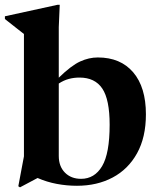

<svg xmlns="http://www.w3.org/2000/svg" viewBox="-32 -764 662 802"><path d="M289.5 12Q247 12 205.5 4.2Q164 -3.5 125 -20.5L51.5 18.5L44.5 14L68 -111V-622Q58 -629.5 38 -645.5Q18 -661.5 -11.5 -684.5V-696L208.5 -744H217.5L213.5 -650.5V-439.5Q266 -490.5 302.8 -507.2Q339.5 -524 376.5 -524Q471.5 -524 524.5 -461.8Q577.5 -399.5 577.5 -286.5Q577.5 -190.5 540.5 -123.8Q503.5 -57 438.5 -22.5Q373.5 12 289.5 12ZM213.5 -112.5Q213.5 -69 239.2 -43Q265 -17 306.5 -17Q363 -17 394.5 -70Q426 -123 426 -243Q426 -348.5 395.2 -394.2Q364.5 -440 300 -440Q276.5 -440 255.2 -434.2Q234 -428.5 213.5 -415Z"/></svg>

Font: Newsreader Display SemiBold
Style: Regular
Weight: 600
Designer: Hugues Gentile
Foundry: Production Type
Version: Version 1.001